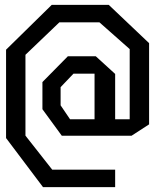

<svg xmlns="http://www.w3.org/2000/svg" viewBox="-20 -720 640 792"><path d="M193.5 -700 5 -515V-150.5L157.5 52H455V-20H195.5L85 -160.5V-494L225 -628H390L515 -517.5V-228H455V-415L375 -488H260L155 -381.5V-269.5L235 -160H522.5L595 -207V-542L428.5 -700ZM230 -285.5V-360.5L283 -416H370V-228H269Z"/></svg>

Font: Kode Mono
Style: Regular
Weight: 400
Monospace: yes
Designer: Isa Ozler
Foundry: Kadena LLC
Version: Version 1.000;gftools[0.9.28]